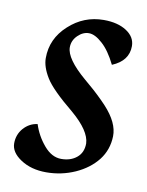

<svg xmlns="http://www.w3.org/2000/svg" viewBox="-60 -483 418 546"><g transform="rotate(10 148.5 -210.5)"><path d="M152.8 -165.5Q89.4 -217.3 71.3 -247.1Q52.7 -277.3 52.7 -302.7Q52.7 -358.9 96.2 -398.4Q139.2 -438 196.8 -438Q237.3 -438 262.7 -421.4Q288.1 -404.8 288.1 -378.4Q288.1 -335.9 241.2 -316.4Q222.2 -355 200.7 -374Q179.2 -393.6 161.6 -393.6Q144.5 -393.6 129.9 -379.4Q114.7 -364.7 114.7 -344.7Q114.7 -312 172.9 -262.2L186.5 -250.5Q200.2 -238.8 201.2 -237.8Q202.6 -236.3 214.4 -225.6Q225.1 -215.8 228 -212.4Q229.5 -210.4 233.9 -206.3Q238.3 -202.1 240.7 -199.2Q280.8 -155.8 279.8 -116.7Q278.8 -77.6 255.9 -47.9Q232.4 -18.1 193.4 -0.5Q153.8 17.1 109.9 17.1Q66.4 17.1 36.1 -2.9Q6.3 -22.5 6.3 -48.3Q6.3 -73.7 22.5 -92.3Q39.1 -110.8 62.5 -113.8Q72.8 -81.1 95.7 -54.2Q118.2 -27.8 145.5 -27.8Q172.9 -27.8 190.4 -42.5Q208 -57.1 208 -83.5Q206.5 -119.6 152.8 -165.5Z"/></g></svg>

Font: Neuton Cursive
Style: Regular
Weight: 500
Designer: Brian M Zick
Version: Version 1.43